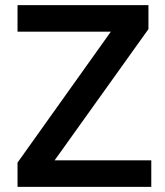

<svg xmlns="http://www.w3.org/2000/svg" viewBox="-20 -725 642 745"><path d="M192 -103H567V0H48V-94L410 -602H48V-705H556V-612Z"/></svg>

Font: wassup Sans
Style: Bold
Weight: 700
Version: Version 2.001